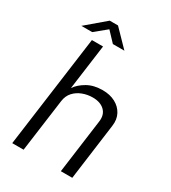

<svg xmlns="http://www.w3.org/2000/svg" viewBox="-213 -998 983 1105"><g transform="rotate(30 278.5 -445.5)"><path d="M49.5 0 150 -743H224L183.5 -443.5Q206 -476.5 248 -500.5Q290 -524.5 349 -524.5Q397 -524.5 433 -505.5Q469 -486.5 487 -452.5Q505 -418.5 498.5 -374L448.5 0H372.5L420.5 -357Q427.5 -405 399.5 -432.2Q371.5 -459.5 320.5 -459.5Q285 -459.5 253 -447.2Q221 -435 199.2 -411Q177.5 -387 172.5 -350.5L125 0ZM56.5 -783.5 183 -891H238L342.5 -783.5H266L206 -847L128.5 -783.5Z"/></g></svg>

Font: Public Sans Thin Light
Style: Italic
Weight: 300
Italic angle: -8°
Version: Version 2.001